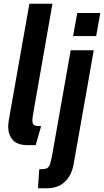

<svg xmlns="http://www.w3.org/2000/svg" viewBox="-20 -770 559 1032"><path d="M127 10Q73 10 48.5 -18Q24 -46 24 -89Q24 -101 27 -122Q30 -143 38 -185L138 -750H262L161 -175Q157 -154 155.5 -142Q154 -130 154 -123Q154 -100 166.5 -96Q179 -92 201 -92L172 10ZM184 242 191 140Q216 140 228.5 136Q241 132 247.5 115Q254 98 261 60L360 -500H484L376 111Q370 147 353 176.5Q336 206 306 224Q276 242 230 242ZM373 -576 395 -700H519L497 -576Z"/></svg>

Font: Cabin VF Beta
Style: Italic
Weight: 400
Italic angle: -7°
Designer: Pablo Impallari
Foundry: Pablo Impallari. http://www.impallari.com Igino Marini. http://www.ikern.com
Version: Version 2.300